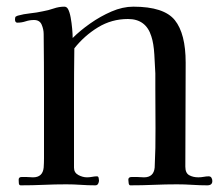

<svg xmlns="http://www.w3.org/2000/svg" viewBox="-20 -558 672 576"><path d="M617 -15Q617 -2 602 -2Q580 -2 557 -3.5Q534 -5 511 -5Q477 -5 441.5 -3.5Q406 -2 371 -2Q367 -2 366 -8.5Q365 -15 365 -19Q365 -27 375 -27Q385 -27 391 -27Q396 -27 401.5 -26.5Q407 -26 412 -26Q441 -26 444 -55Q447 -114 446.5 -174Q446 -234 446 -293Q446 -304 446 -315.5Q446 -327 446 -338Q445 -361 443 -394.5Q441 -428 434 -449Q418 -501 364 -501Q315 -501 274 -476Q233 -451 203 -413Q202 -340 202 -268Q202 -196 202 -124V-55Q202 -40 215 -33Q228 -26 241 -26Q249 -26 256.5 -27.5Q264 -29 271 -29Q275 -29 276 -24Q277 -19 277 -16Q277 -12 274.5 -7Q272 -2 266 -2Q244 -2 222.5 -3.5Q201 -5 179 -5Q145 -5 111 -3.5Q77 -2 42 -2Q37 -2 36.5 -8.5Q36 -15 36 -19Q36 -27 45 -27Q54 -27 59 -27Q64 -27 69 -26.5Q74 -26 79 -26Q108 -26 111 -55Q112 -69 112 -83Q112 -97 112 -111Q112 -197 112 -283.5Q112 -370 111 -456Q111 -470 105 -484Q99 -498 82 -498Q69 -498 57 -494Q45 -490 32 -490Q25 -490 25 -500Q25 -502 25.5 -504.5Q26 -507 27 -508Q28 -509 30 -509.5Q32 -510 33 -511Q51 -516 70.5 -518Q90 -520 108 -524Q125 -527 141 -532.5Q157 -538 173 -538Q180 -538 184 -531Q189 -522 192 -505.5Q195 -489 196.5 -472Q198 -455 198 -444Q220 -466 250.5 -487.5Q281 -509 314.5 -523.5Q348 -538 380 -538Q472 -538 504.5 -497.5Q537 -457 537 -370Q537 -292 536.5 -214Q536 -136 536 -58Q536 -39 547.5 -32.5Q559 -26 575 -26Q583 -26 591 -27.5Q599 -29 606 -29Q612 -29 614.5 -24.5Q617 -20 617 -15Z"/></svg>

Font: Kaisei Opti
Style: Regular
Weight: 400
Designer: Font-Kai, 金井和夫
Foundry: KAZUO KANAI
Version: Version 5.003